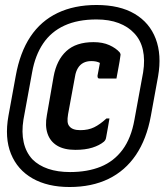

<svg xmlns="http://www.w3.org/2000/svg" viewBox="-20 -735 660 770"><path d="M367 -715Q460 -715 520 -679.5Q580 -644 604.5 -579.5Q629 -515 614 -429L585 -270Q568 -177 525 -113.5Q482 -50 415 -17.5Q348 15 259 15Q171 15 110.5 -19.5Q50 -54 24 -118Q-2 -182 14 -271L43 -430Q60 -525 102 -588Q144 -651 211 -683Q278 -715 367 -715ZM367 -657Q292 -657 238.5 -632.5Q185 -608 153 -560.5Q121 -513 109 -446L74 -255Q66 -205 75 -164.5Q84 -124 110 -96Q135 -71 173 -58Q211 -45 261 -45Q331 -45 384 -66.5Q437 -88 471.5 -134.5Q506 -181 519 -254L554 -445Q562 -495 553 -535Q544 -575 518 -602Q494 -628 456 -642.5Q418 -657 367 -657ZM355 -566Q392 -566 418.5 -554Q445 -542 460 -525Q462 -522 463 -519Q464 -516 463 -512Q460 -489 455.5 -466Q451 -443 447 -420Q430 -420 413.5 -420Q397 -420 380 -420Q374 -420 372.5 -423Q371 -426 371 -431Q375 -451 378.5 -471Q382 -491 386 -512L395 -471Q386 -481 374.5 -485.5Q363 -490 346 -490Q328 -490 314.5 -483Q301 -476 292.5 -462Q284 -448 281 -429L253 -277Q250 -259 251 -247.5Q252 -236 258 -229Q264 -221 275 -217Q286 -213 302 -213Q334 -213 357.5 -224.5Q381 -236 407 -260H419Q416 -241 412.5 -222Q409 -203 406 -186Q405 -179 403 -175Q401 -171 397 -167Q379 -152 350.5 -143Q322 -134 282 -134Q237 -134 209 -151Q181 -168 170.5 -199.5Q160 -231 168 -273L195 -428Q207 -494 246 -530Q285 -566 355 -566Z"/></svg>

Font: RecMonoLinear Nerd Font Mono
Style: Bold Italic
Weight: 700
Italic angle: -10°
Monospace: yes
Version: Version 1.085; ttfautohint (v1.8.4.7-5d5b);Nerd Fonts 3.2.1